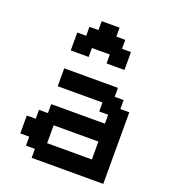

<svg xmlns="http://www.w3.org/2000/svg" viewBox="-144 -904 889 1008"><g transform="rotate(20 300.0 -400.0)"><path d="M50 -100H100V-50H150V0H550V-400H500V-450H450V-500H150V-400H400V-350H450V-300H150V-250H100V-200H50ZM200 -100V-200H450V-100ZM150 -600H250V-650H350V-600H450V-700H400V-750H350V-800H250V-750H200V-700H150Z"/></g></svg>

Font: Matrix Sans Video
Style: Regular
Weight: 400
Designer: Brad Neil
Version: Version 1.100